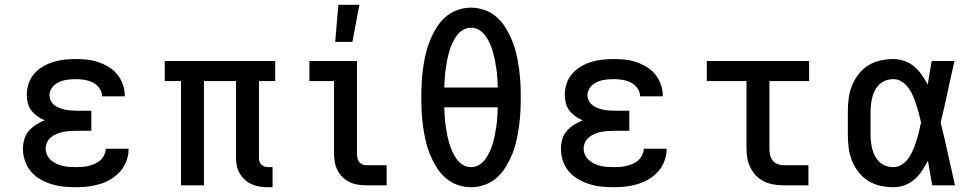

<svg xmlns="http://www.w3.org/2000/svg" viewBox="-20 -775 4090 803"><path d="M298 8Q272 8 246.5 5.5Q221 3 196.5 -4.5Q172 -12 149 -25Q126 -38 109.5 -57.5Q93 -77 84.5 -101.5Q76 -126 76 -152Q76 -172 81.5 -192Q87 -212 100.5 -227.5Q114 -243 131 -253.5Q148 -264 167 -272Q151 -278 136.5 -288.5Q122 -299 111.5 -312.5Q101 -326 96.5 -343.5Q92 -361 92 -378Q92 -402 99.5 -425Q107 -448 122.5 -466Q138 -484 159 -496.5Q180 -509 203 -516Q226 -523 249.5 -525.5Q273 -528 297 -528Q321 -528 345 -525.5Q369 -523 392 -515Q415 -507 435.5 -494.5Q456 -482 471 -463Q486 -444 494 -421Q502 -398 502 -374V-372H407V-373Q407 -391 395.5 -406.5Q384 -422 368 -430Q352 -438 334 -441Q316 -444 297 -444Q285 -444 273 -443Q261 -442 249.5 -439.5Q238 -437 227 -432Q216 -427 207 -419Q198 -411 192.5 -400Q187 -389 187 -377Q187 -365 192.5 -354Q198 -343 207.5 -335.5Q217 -328 228.5 -323.5Q240 -319 252 -316.5Q264 -314 276 -313Q288 -312 300 -312H362V-228H300Q286 -228 272 -227Q258 -226 244.5 -223.5Q231 -221 218 -215.5Q205 -210 194 -201.5Q183 -193 177 -180Q171 -167 171 -153Q171 -140 177 -127Q183 -114 193.5 -105Q204 -96 216.5 -90Q229 -84 242.5 -81Q256 -78 270 -77Q284 -76 298 -76Q311 -76 324.5 -77Q338 -78 351.5 -81.5Q365 -85 377.5 -90.5Q390 -96 400 -105Q410 -114 416 -127Q422 -140 423 -153H518Q518 -127 509 -102.5Q500 -78 483.5 -59Q467 -40 445 -26.5Q423 -13 398.5 -5.5Q374 2 348.5 5Q323 8 298 8Z M1102 8Q1085 8 1067.5 5.5Q1050 3 1034 -4Q1018 -11 1005 -22.5Q992 -34 983 -49Q974 -64 970.5 -81Q967 -98 967 -115V-436H833V0H737V-436H669V-520H1131V-436H1063V-115Q1063 -108 1065 -100Q1067 -92 1073 -86.5Q1079 -81 1086.5 -78.5Q1094 -76 1102 -76H1120V8Z M1511 0Q1493 0 1475 -3Q1457 -6 1441 -14Q1425 -22 1412 -35Q1399 -48 1391 -64Q1383 -80 1380 -98Q1377 -116 1377 -134V-436H1274V-520H1473V-134Q1473 -125 1474.5 -116Q1476 -107 1481 -99.5Q1486 -92 1494 -88Q1502 -84 1511 -84H1597V0ZM1382 -600 1395 -755H1483L1454 -600Z M1950 8Q1920 8 1891.5 -2.5Q1863 -13 1841 -33Q1819 -53 1803.5 -79Q1788 -105 1777 -132.5Q1766 -160 1759.5 -189.5Q1753 -219 1749 -248.5Q1745 -278 1743.5 -308Q1742 -338 1742 -368Q1742 -397 1743.5 -427Q1745 -457 1749 -486.5Q1753 -516 1759.5 -545.5Q1766 -575 1777 -602.5Q1788 -630 1803.5 -656Q1819 -682 1841 -702Q1863 -722 1891.5 -732.5Q1920 -743 1950 -743Q1980 -743 2008.5 -732.5Q2037 -722 2059 -702Q2081 -682 2096.5 -656Q2112 -630 2123 -602.5Q2134 -575 2140.5 -545.5Q2147 -516 2151 -486.5Q2155 -457 2156.5 -427Q2158 -397 2158 -368Q2158 -338 2156.5 -308Q2155 -278 2151 -248.5Q2147 -219 2140.5 -189.5Q2134 -160 2123 -132.5Q2112 -105 2096.5 -79Q2081 -53 2059 -33Q2037 -13 2008.5 -2.5Q1980 8 1950 8ZM1838 -409H2062Q2061 -428 2060 -446.5Q2059 -465 2056.5 -483.5Q2054 -502 2050.5 -520Q2047 -538 2042 -556Q2037 -574 2029.5 -591Q2022 -608 2011.5 -623.5Q2001 -639 1985 -649Q1969 -659 1950 -659Q1931 -659 1915 -649Q1899 -639 1888.5 -623.5Q1878 -608 1870.5 -591Q1863 -574 1858 -556Q1853 -538 1849.5 -520Q1846 -502 1843.5 -483.5Q1841 -465 1840 -446.5Q1839 -428 1838 -409ZM1950 -76Q1969 -76 1985 -86Q2001 -96 2011.5 -111.5Q2022 -127 2029.5 -144Q2037 -161 2042 -179Q2047 -197 2050.5 -215Q2054 -233 2056.5 -251.5Q2059 -270 2060 -288.5Q2061 -307 2062 -326H1838Q1839 -307 1840 -288.5Q1841 -270 1843.5 -251.5Q1846 -233 1849.5 -215Q1853 -197 1858 -179Q1863 -161 1870.5 -144Q1878 -127 1888.5 -111.5Q1899 -96 1915 -86Q1931 -76 1950 -76Z M2548 8Q2522 8 2496.5 5.5Q2471 3 2446.5 -4.5Q2422 -12 2399 -25Q2376 -38 2359.5 -57.5Q2343 -77 2334.5 -101.5Q2326 -126 2326 -152Q2326 -172 2331.5 -192Q2337 -212 2350.5 -227.5Q2364 -243 2381 -253.5Q2398 -264 2417 -272Q2401 -278 2386.5 -288.5Q2372 -299 2361.5 -312.5Q2351 -326 2346.5 -343.5Q2342 -361 2342 -378Q2342 -402 2349.5 -425Q2357 -448 2372.5 -466Q2388 -484 2409 -496.5Q2430 -509 2453 -516Q2476 -523 2499.5 -525.5Q2523 -528 2547 -528Q2571 -528 2595 -525.5Q2619 -523 2642 -515Q2665 -507 2685.5 -494.5Q2706 -482 2721 -463Q2736 -444 2744 -421Q2752 -398 2752 -374V-372H2657V-373Q2657 -391 2645.5 -406.5Q2634 -422 2618 -430Q2602 -438 2584 -441Q2566 -444 2547 -444Q2535 -444 2523 -443Q2511 -442 2499.5 -439.5Q2488 -437 2477 -432Q2466 -427 2457 -419Q2448 -411 2442.5 -400Q2437 -389 2437 -377Q2437 -365 2442.5 -354Q2448 -343 2457.5 -335.5Q2467 -328 2478.5 -323.5Q2490 -319 2502 -316.5Q2514 -314 2526 -313Q2538 -312 2550 -312H2612V-228H2550Q2536 -228 2522 -227Q2508 -226 2494.5 -223.5Q2481 -221 2468 -215.5Q2455 -210 2444 -201.5Q2433 -193 2427 -180Q2421 -167 2421 -153Q2421 -140 2427 -127Q2433 -114 2443.5 -105Q2454 -96 2466.5 -90Q2479 -84 2492.5 -81Q2506 -78 2520 -77Q2534 -76 2548 -76Q2561 -76 2574.5 -77Q2588 -78 2601.5 -81.5Q2615 -85 2627.5 -90.5Q2640 -96 2650 -105Q2660 -114 2666 -127Q2672 -140 2673 -153H2768Q2768 -127 2759 -102.5Q2750 -78 2733.5 -59Q2717 -40 2695 -26.5Q2673 -13 2648.5 -5.5Q2624 2 2598.5 5Q2573 8 2548 8Z M3257 0Q3236 0 3215.5 -3.5Q3195 -7 3176 -16Q3157 -25 3142.5 -40Q3128 -55 3118.5 -74Q3109 -93 3105.5 -113.5Q3102 -134 3102 -155V-436H2936V-520H3364V-436H3198V-155Q3198 -142 3200.5 -128.5Q3203 -115 3211 -104.5Q3219 -94 3231.5 -89Q3244 -84 3257 -84H3361V0Z M3717 8Q3689 8 3662 2Q3635 -4 3611.5 -18.5Q3588 -33 3571 -55Q3554 -77 3543.5 -102.5Q3533 -128 3529.5 -155.5Q3526 -183 3526 -210V-310Q3526 -337 3529.5 -364.5Q3533 -392 3543.5 -417.5Q3554 -443 3571 -465Q3588 -487 3611.5 -501.5Q3635 -516 3662 -522Q3689 -528 3717 -528Q3740 -528 3763 -520Q3786 -512 3804 -496.5Q3822 -481 3835.5 -461.5Q3849 -442 3860 -421Q3864 -446 3868 -470.5Q3872 -495 3877 -520H3972Q3957 -456 3943.5 -391.5Q3930 -327 3914 -263Q3930 -198 3944.5 -132Q3959 -66 3974 0H3879Q3874 -26 3869.5 -52Q3865 -78 3861 -103Q3850 -82 3836.5 -61.5Q3823 -41 3805 -25Q3787 -9 3764 -0.5Q3741 8 3717 8ZM3717 -76Q3736 -76 3753 -87.5Q3770 -99 3781 -115.5Q3792 -132 3799.5 -150Q3807 -168 3813 -187Q3819 -206 3823.5 -225Q3828 -244 3832 -263Q3828 -282 3823 -300.5Q3818 -319 3812 -337.5Q3806 -356 3798.5 -373.5Q3791 -391 3780 -406.5Q3769 -422 3752.5 -433Q3736 -444 3717 -444Q3701 -444 3686 -439Q3671 -434 3659.5 -423.5Q3648 -413 3640.5 -399.5Q3633 -386 3629 -371Q3625 -356 3623 -340.5Q3621 -325 3621 -310V-210Q3621 -195 3623 -179.5Q3625 -164 3629 -149Q3633 -134 3640.5 -120.5Q3648 -107 3659.5 -96.5Q3671 -86 3686 -81Q3701 -76 3717 -76Z"/></svg>

Font: Iosevka Etoile Medium
Style: Regular
Weight: 500
Designer: Belleve Invis
Foundry: Belleve Invis
Version: Version 22.1.2; ttfautohint (v1.8.4)